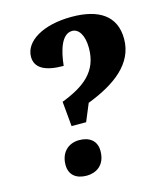

<svg xmlns="http://www.w3.org/2000/svg" viewBox="-110 -804 749 893"><g transform="rotate(-15 264.5 -358.0)"><path d="M188 -233H258L293 -317C428 -369 529 -443 529 -562C529 -674 449 -724 319 -724C180 -724 89 -667 89 -593C89 -540 134 -513 225 -513C233 -589 255 -660 305 -660C336 -660 360 -625 360 -563C360 -450 288 -396 177 -353ZM197 8C240 8 288 -16 288 -87C288 -137 253 -161 205 -161C150 -161 114 -123 114 -66C114 -16 148 8 197 8Z"/></g></svg>

Font: Noto Serif Tamil SemiCondensed ExtraBold
Style: Italic
Weight: 800
Width: 4
Italic angle: -12°
Designer: Indian Type Foundry, Tom Grace, and the Monotype Design Team
Foundry: Monotype Imaging Inc.
Version: Version 2.003